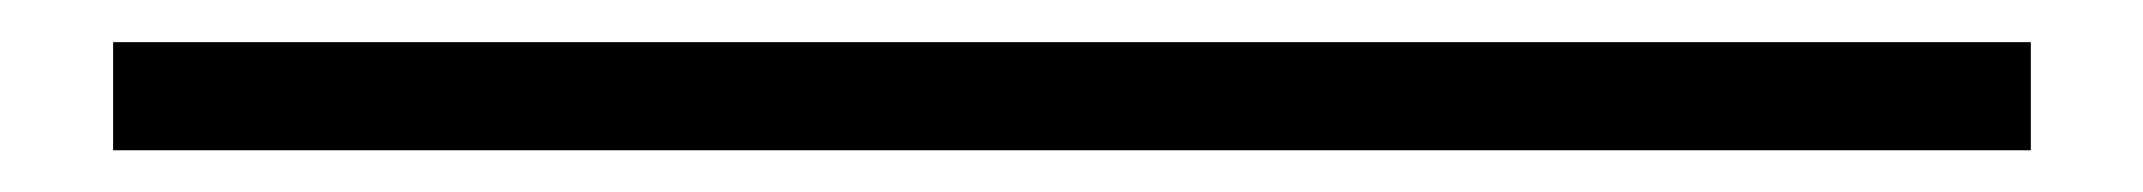

<svg xmlns="http://www.w3.org/2000/svg" viewBox="-20 -72 1027 92"><path d="M34.2 -51.8H953.1V0H34.2Z"/></svg>

Font: Halibut Exp
Style: Regular
Weight: 400
Width: 7
Designer: Matteo Maggi
Foundry: Collletttivo
Version: Version 3.080 | FøM Fix